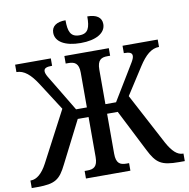

<svg xmlns="http://www.w3.org/2000/svg" viewBox="-101 -1009 1084 1102"><g transform="rotate(-10 441.0 -457.5)"><path d="M417 -771C507 -771 563 -804 563 -856C563 -895 533 -915 480 -915C480 -850 469 -816 417 -816C365 -816 353 -850 353 -915C300 -915 271 -894 271 -856C271 -804 326 -771 417 -771ZM-5 0H28C132 0 160 -20 200 -101L324 -345H387V-112C387 -55 363 -44 327 -44H311V0H570V-44H554C519 -44 495 -55 495 -112V-345H557L681 -101C722 -20 750 0 854 0H887V-44H884C852 -44 823 -70 793 -125L635 -423L736 -580C774 -639 810 -671 855 -671V-714H650V-671C683 -671 698 -665 698 -647C698 -628 681 -606 650 -554L557 -401H495V-602C495 -659 519 -670 554 -670H570V-714H311V-670H327C362 -670 387 -659 387 -604V-401H324L232 -554C201 -606 184 -628 184 -647C184 -665 199 -671 232 -671V-714H24V-671C69 -671 105 -639 143 -580L247 -418L93 -125C64 -70 31 -44 -1 -44H-5Z"/></g></svg>

Font: Noto Serif Condensed Medium
Style: Regular
Weight: 500
Width: 3
Designer: Monotype Design Team
Foundry: Monotype Imaging Inc.
Version: Version 2.015